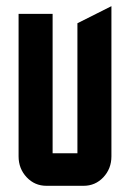

<svg xmlns="http://www.w3.org/2000/svg" viewBox="-20 -600 420 620"><path d="M129.9 0Q92.3 0 66.4 -27.3Q40 -55.2 40 -95.2V-555.2H149.9V-105H230V-524.9L339.8 -580.1V-95.2Q339.8 -55.2 313.5 -27.3Q287.6 0 250 0Z"/></svg>

Font: Horta
Style: Regular
Weight: 600
Width: 3
Version: Version 0.11